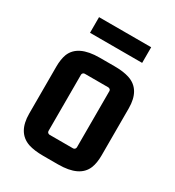

<svg xmlns="http://www.w3.org/2000/svg" viewBox="-159 -736 768 841"><g transform="rotate(30 225.0 -316.0)"><path d="M285.2 -393.6Q295.9 -391.6 296.9 -382.8V-96.7Q294.9 -85.9 285.2 -85H165Q154.3 -86.9 153.3 -96.7V-382.8Q155.3 -392.6 165 -393.6ZM42 -121.1Q42 -25.4 112.3 -1Q142.6 8.8 187.5 8.8H262.7Q371.1 8.8 397.5 -55.7Q408.2 -82 408.2 -121.1V-358.4Q408.2 -454.1 336.9 -477.5Q306.6 -487.3 262.7 -487.3H187.5Q78.1 -487.3 51.8 -421.9Q42 -395.5 42 -358.4ZM359.4 -639.6H95.7V-560.5H359.4Z"/></g></svg>

Font: Gemunu Libre
Style: Bold
Weight: 700
Designer: Pushpananda Ekanayake, Sol Matas, Kosala Senevirathne
Foundry: Mooniak
Version: Version 1.001